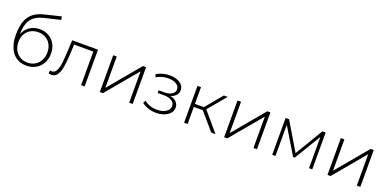

<svg xmlns="http://www.w3.org/2000/svg" viewBox="-3 -1663 5194 2559"><g transform="rotate(20 2594.5 -384.0)"><path d="M600 -257Q600 -181 567.5 -121.5Q535 -62 476.5 -28.5Q418 5 343 5Q257 5 196.5 -37Q136 -79 104.5 -156Q73 -233 73 -336Q73 -453 101.5 -530Q130 -607 187.5 -651.5Q245 -696 335 -718L566 -774L574 -727L354 -675Q273 -656 222.5 -619.5Q172 -583 147 -520Q122 -457 121 -359Q147 -431 208 -472.5Q269 -514 350 -514Q423 -514 479.5 -481.5Q536 -449 568 -391Q600 -333 600 -257ZM549 -256Q549 -319 523 -367.5Q497 -416 450.5 -442.5Q404 -469 344 -469Q284 -469 237 -442.5Q190 -416 164 -367.5Q138 -319 138 -256Q138 -193 164 -143.5Q190 -94 237 -66Q284 -38 344 -38Q403 -38 450 -66Q497 -94 523 -143.5Q549 -193 549 -256Z M1170 -522V0H1120V-477H848L841 -338Q835 -230 823 -157Q811 -84 782 -39Q753 6 702 6Q687 6 659 -1L664 -44Q680 -40 688 -40Q730 -40 752 -81Q774 -122 782 -183Q790 -244 795 -342L804 -522Z M1386 -522H1436V-77L1808 -522H1852V0H1802V-445L1430 0H1386Z M2407 -149Q2407 -103 2376.5 -68Q2346 -33 2294 -14Q2242 5 2181 5Q2125 5 2071.5 -12.5Q2018 -30 1978 -63L1998 -100Q2033 -70 2081.5 -54Q2130 -38 2180 -38Q2254 -38 2305 -69.5Q2356 -101 2356 -153Q2356 -199 2313.5 -225.5Q2271 -252 2199 -252H2115V-290H2197Q2260 -290 2300.5 -315Q2341 -340 2341 -382Q2341 -431 2296.5 -457.5Q2252 -484 2183 -484Q2095 -484 2017 -439L2002 -479Q2090 -528 2189 -528Q2276 -528 2334 -490.5Q2392 -453 2392 -389Q2392 -348 2363 -317Q2334 -286 2286 -272Q2344 -261 2375.5 -228.5Q2407 -196 2407 -149Z M2758 -242H2631V0H2581V-522H2631V-285H2758L2955 -522H3010L2798 -269L3026 0H2966Z M3149 -522H3199V-77L3571 -522H3615V0H3565V-445L3193 0H3149Z M4399 -522V0H4353V-442L4126 -67H4103L3877 -441V0H3831V-522H3880L4116 -127L4353 -522Z M4615 -522H4665V-77L5037 -522H5081V0H5031V-445L4659 0H4615Z"/></g></svg>

Font: Montserrat Atlas Light
Style: Regular
Weight: 300
Designer: Julieta Ulanovsky
Foundry: Julieta Ulanovsky
Version: Version 7.200